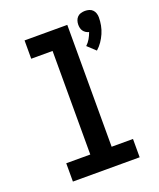

<svg xmlns="http://www.w3.org/2000/svg" viewBox="-142 -858 784 946"><g transform="rotate(-20 250.0 -385.0)"><path d="M407 -566 365 -605Q378 -617 387 -632.5Q396 -648 402 -665Q393 -667 385.5 -672Q378 -677 373 -684Q368 -691 366 -699.5Q364 -708 364 -717Q364 -728 367.5 -738.5Q371 -749 378.5 -756.5Q386 -764 396.5 -767Q407 -770 418 -770Q429 -770 439.5 -767Q450 -764 457.5 -756.5Q465 -749 468.5 -738.5Q472 -728 472 -717Q472 -696 468 -675Q464 -654 455.5 -634.5Q447 -615 435 -597.5Q423 -580 407 -566ZM75 0V-96H201V-639H89V-735H313V-96H425V0Z"/></g></svg>

Font: Iosevka SS18
Style: Bold
Weight: 700
Monospace: yes
Designer: Belleve Invis
Foundry: Belleve Invis
Version: Version 25.1.1; ttfautohint (v1.8.4)